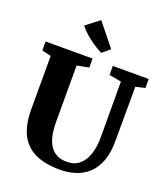

<svg xmlns="http://www.w3.org/2000/svg" viewBox="-175 -1118 1086 1247"><g transform="rotate(20 367.5 -494.5)"><path d="M386 8Q284.5 8 216 -23.5Q147.5 -55 112.8 -122.5Q78 -190 78 -296.5V-666L15 -681V-743H339.5V-681L257.5 -665V-278.5Q257.5 -223.5 266.5 -182Q275.5 -140.5 294.5 -112.2Q313.5 -84 342 -69.8Q370.5 -55.5 409.5 -55.5Q463 -55.5 497.2 -84.2Q531.5 -113 548 -164.2Q564.5 -215.5 564.5 -284.5L563.5 -665.5L479.5 -681V-743H727.5V-681L663 -666L662 -293Q662 -211.5 641.2 -154.2Q620.5 -97 583 -61.2Q545.5 -25.5 495 -8.8Q444.5 8 386 8ZM378.5 -797Q358.5 -807.5 336.5 -821.2Q314.5 -835 292.5 -851.5Q270.5 -868 250.5 -886.8Q230.5 -905.5 215 -926L307 -997L432.5 -841.5L379.5 -797Z"/></g></svg>

Font: Merriweather 36pt Black
Style: Regular
Weight: 900
Version: Version 2.100